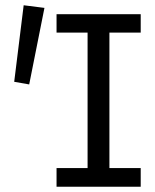

<svg xmlns="http://www.w3.org/2000/svg" viewBox="-20 -710 590 730"><path d="M195 -71V0H515V-71H396V-586H515V-656H195V-586H313V-71ZM34 -399 91 -389 149 -680 70 -690Z"/></svg>

Font: Codetta
Style: Regular
Weight: 400
Italic angle: -11°
Designer: Ulrich Proeller
Foundry: PROSA GmbH
Version: Version 2.00;September 29, 2018;FontCreator 11.5.0.2427 64-b